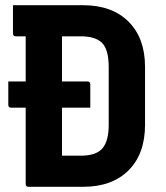

<svg xmlns="http://www.w3.org/2000/svg" viewBox="-20 -720 640 740"><path d="M12 -406H79V-580H41Q30 -580 30 -591V-700H299Q412 -700 475.5 -636.5Q539 -573 539 -462V-239Q539 -127 475.5 -63.5Q412 0 300 0H90Q79 0 79 -11V-305H23Q12 -305 12 -316ZM219 -120H292Q351 -120 375 -148.5Q399 -177 399 -239V-461Q399 -529 373 -555Q347 -580 292 -580H219V-406H317Q328 -406 328 -395V-305H219Z"/></svg>

Font: Recursive Mn Lnr St
Style: Bold
Weight: 700
Monospace: yes
Version: Version 1.079;hotconv 1.0.112;makeotfexe 2.5.65598; ttfautoh